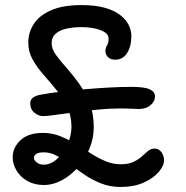

<svg xmlns="http://www.w3.org/2000/svg" viewBox="-20 -728 740 763"><path d="M459.4 15Q417.6 15 382.2 1.1Q346.8 -12.8 316.5 -33.3Q286.2 -53.8 259.1 -74.3Q232 -94.8 206.2 -108.7Q180.4 -122.6 154.8 -122.6Q133.8 -122.6 124.3 -116.6Q114.8 -110.6 114.8 -100Q114.8 -91.2 126.3 -82.4Q137.8 -73.6 153.2 -73.6Q181.4 -73.6 206.6 -96.1Q231.8 -118.6 247.9 -153.3Q264 -188 264 -224.4Q264 -268 246.6 -303.9Q229.2 -339.8 203.9 -370.9Q178.6 -402 152.9 -431.2Q127.2 -460.4 109.8 -491.3Q92.4 -522.2 92.4 -558.2Q92.4 -599.2 114.3 -633Q136.2 -666.8 183.2 -687.3Q230.2 -707.8 304 -707.8Q357.6 -707.8 395.6 -697.3Q433.6 -686.8 457 -668.7Q480.4 -650.6 491.2 -629Q502 -607.4 502 -584.2Q502 -543.8 485.1 -517.3Q468.2 -490.8 438.4 -490.8Q418.6 -490.8 408.8 -501.3Q399 -511.8 399 -524.6Q399 -538.2 405.3 -547.6Q411.6 -557 411.6 -575.4Q411.6 -595.6 380.3 -607.9Q349 -620.2 304 -620.2Q272.2 -620.2 245 -614.4Q217.8 -608.6 201.5 -594.5Q185.2 -580.4 185.2 -556.2Q185.2 -533.8 202.3 -509.9Q219.4 -486 244.4 -458.3Q269.4 -430.6 293.9 -396.3Q318.4 -362 335.5 -319.2Q352.6 -276.4 352.6 -222.2Q352.6 -179.4 336.1 -138.5Q319.6 -97.6 291.1 -64.6Q262.6 -31.6 226.9 -12.2Q191.2 7.2 153.8 7.2Q117 7.2 89.1 -8.6Q61.2 -24.4 45.8 -50.1Q30.4 -75.8 30.4 -103.2Q30.4 -141.2 61.2 -170.5Q92 -199.8 150.6 -199.8Q186.8 -199.8 218.7 -187.1Q250.6 -174.4 280.7 -156Q310.8 -137.6 339.7 -119.1Q368.6 -100.6 398.4 -87.9Q428.2 -75.2 459.4 -75.2Q490.6 -75.2 510.5 -84.7Q530.4 -94.2 543.7 -106.4Q557 -118.6 568.2 -128.1Q579.4 -137.6 595 -137.6Q610.6 -137.6 621.2 -123.6Q631.8 -109.6 631.8 -91Q631.8 -69.2 610.4 -44.3Q589 -19.4 550.5 -2.2Q512 15 459.4 15ZM152.2 -266.6Q133 -266.6 116.6 -280.2Q100.2 -293.8 100.2 -317.4Q100.2 -331.2 110.4 -339.5Q120.6 -347.8 141.2 -351.6Q174.2 -357.8 219.9 -363.4Q265.6 -369 316.1 -373.3Q366.6 -377.6 414.5 -380.2Q462.4 -382.8 500.6 -382.8Q555.2 -382.8 575.6 -372.8Q596 -362.8 596 -344.8Q596 -325.2 578.2 -310Q560.4 -294.8 531.4 -294.8Q518.2 -294.8 503.2 -295.9Q488.2 -297 456.8 -297Q413.8 -297 366.4 -292.2Q319 -287.4 275.6 -281.8Q232.2 -276.2 199.7 -271.4Q167.2 -266.6 152.2 -266.6Z"/></svg>

Font: Shantell Sans Light
Style: Regular
Weight: 300
Designer: Stephen Nixon, Anya Danilova, Shantell Martin
Foundry: Arrow Type
Version: Version 1.011;[c5ecc13dd]